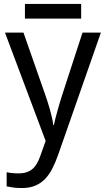

<svg xmlns="http://www.w3.org/2000/svg" viewBox="-20 -699 529 959"><path d="M4.9 -536.1H97.2L202.1 -236.8Q209 -217.3 216.1 -195.8Q223.1 -174.3 229.2 -152.8Q235.4 -131.3 239.7 -111.3Q244.1 -91.3 246.1 -74.2H249Q251.5 -86.4 256.8 -107.4Q262.2 -128.4 268.8 -152.1Q275.4 -175.8 282.5 -198.7Q289.6 -221.7 294.9 -237.8L392.1 -536.1H483.9L272 69.8Q258.3 109.4 242.4 140.9Q226.6 172.4 205.6 194.3Q184.6 216.3 156.2 228.3Q127.9 240.2 88.9 240.2Q63.5 240.2 44.9 237.5Q26.4 234.9 13.2 231.9V161.1Q23.4 163.6 39.1 165.3Q54.7 167 71.8 167Q95.2 167 112.3 161.4Q129.4 155.8 142.1 145Q154.8 134.3 163.8 118.7Q172.9 103 180.2 83L208 4.9ZM104.5 -679.2H385.3V-606H104.5Z"/></svg>

Font: Genotype
Style: Regular
Weight: 400
Foundry: Ascender Corporation
Version: Version 1.00